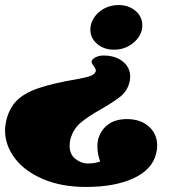

<svg xmlns="http://www.w3.org/2000/svg" viewBox="-35 -598 732 761"><path d="M323 -481Q323 -505 337.5 -527.5Q352 -550 377.5 -564Q403 -578 435 -578Q475 -578 502 -555Q529 -532 529 -498Q530 -475 515.5 -452.5Q501 -430 475 -415.5Q449 -401 417 -401Q377 -401 350 -424Q323 -447 323 -481ZM328 -355Q331 -365 345 -371.5Q359 -378 375 -378Q422 -378 451.5 -354.5Q481 -331 481 -294Q481 -280 477 -268Q468 -236 442.5 -215.5Q417 -195 367 -166Q313 -136 284 -111Q255 -86 244 -46Q241 -33 241 -20Q241 14 264 32Q287 50 313 50Q341 50 362 42Q351 13 351 -19Q351 -34 354 -46Q365 -84 394 -105Q423 -126 468 -126Q522 -126 555 -96.5Q588 -67 588 -21Q588 -5 584 10Q569 74 494.5 108.5Q420 143 306 143Q209 143 136 112Q63 81 24 29.5Q-15 -22 -15 -81Q-15 -99 -10 -121Q2 -170 31.5 -199.5Q61 -229 117.5 -248.5Q174 -268 274 -285Q312 -292 326 -298Q340 -304 344 -314L345 -318Q345 -324 337 -336Q327 -348 328 -355Z"/></svg>

Font: Shrikhand
Style: Regular
Weight: 400
Italic angle: -14°
Version: Version 1.000;PS 1.000;hotconv 1.0.88;makeotf.lib2.5.647800